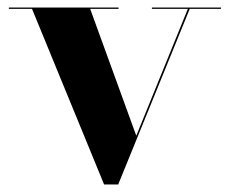

<svg xmlns="http://www.w3.org/2000/svg" viewBox="-20 -480 615 510"><path d="M342 -119.5 479 -456.5H383.5V-460H567V-456.5H484L294 10H256.5L65 -456.5H3.5V-460H295V-456.5H219.5Z"/></svg>

Font: Bodoni* 48pt
Style: Bold
Weight: 700
Version: Version 2.3